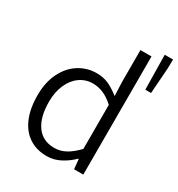

<svg xmlns="http://www.w3.org/2000/svg" viewBox="-182 -875 933 1006"><g transform="rotate(30 285.0 -372.0)"><path d="M400.9 -438.5 397.5 -523.4V-714.8H464.4V0H408.7L402.8 -59.1H399.9Q367.7 -27.3 329.3 -7.6Q291 12.2 249 12.2Q188.5 12.2 143.3 -16.8Q98.1 -45.9 73.5 -102.8Q48.8 -159.7 48.8 -241.2Q48.8 -319.3 77.4 -377Q106 -434.6 154.3 -465.1Q202.6 -495.6 260.7 -495.6Q300.8 -495.6 332 -481.7Q363.3 -467.8 400.9 -438.5ZM397.5 -116.7V-383.3Q364.7 -413.1 334 -426Q303.2 -439 270.5 -439Q226.6 -439 191.9 -414.3Q157.2 -389.6 137.5 -344.7Q117.7 -299.8 117.7 -241.7Q117.7 -148.4 154.8 -96.7Q191.9 -44.9 262.2 -44.9Q297.9 -44.9 330.6 -62.7Q363.3 -80.6 397.5 -116.7ZM520 -757.3H570.3L569.3 -703.6L558.1 -547.9H523.4Z"/></g></svg>

Font: Varta
Style: Light
Weight: 300
Designer: Joana Correia, Viktoriya Grabowska, Eben Sorkin
Foundry: Sorkin Type
Version: Version 1.002; ttfautohint (v1.3) -l 8 -r 24 -G 200 -x 12 -H